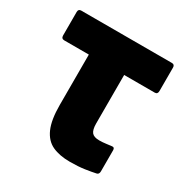

<svg xmlns="http://www.w3.org/2000/svg" viewBox="-125 -601 686 711"><g transform="rotate(30 218.5 -245.0)"><path d="M266 8Q222 8 191.5 -6Q161 -20 145 -56Q129 -92 129 -156V-371H24Q11 -371 11 -385V-485Q11 -498 23 -498H411Q423 -498 423 -485V-385Q423 -371 411 -371H280V-164Q280 -137 289 -126Q298 -115 321 -115Q335 -115 349.5 -117Q364 -119 374 -120Q384 -121 384 -109V-19Q384 -6 374 -4Q356 0 329 4Q302 8 266 8Z"/></g></svg>

Font: Sofia Sans Condensed Black
Style: Regular
Weight: 900
Designer: Botio Nikoltchev, Ani Petrova
Foundry: lettersoup
Version: Version 4.101